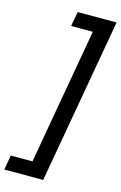

<svg xmlns="http://www.w3.org/2000/svg" viewBox="-194 -932 693 1102"><g transform="rotate(15 153.0 -381.0)"><path d="M182 110H-49L-34 23H95L237 -785H108L124 -872H355Z"/></g></svg>

Font: Open Sauce One SemiBold Italic
Style: Regular
Weight: 600
Italic angle: -10°
Designer: Alfredo Marco Pradil
Foundry: Creative Sauce Fz LLC
Version: Version 1.477